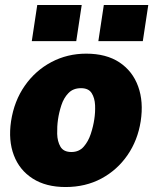

<svg xmlns="http://www.w3.org/2000/svg" viewBox="-20 -743 617 773"><path d="M244 10Q165 10 111.8 -24Q58.5 -58 35.8 -117.8Q13 -177.5 24.5 -255Q37 -336.5 79.8 -397.8Q122.5 -459 186.8 -493Q251 -527 327 -527Q408 -527 461 -491.8Q514 -456.5 536.2 -395Q558.5 -333.5 546.5 -255Q534.5 -178 493.2 -118.2Q452 -58.5 388.2 -24.2Q324.5 10 244 10ZM267.5 -131Q298 -131 316.8 -152.2Q335.5 -173.5 345.5 -204Q355.5 -234.5 359.5 -262Q364 -290 362.8 -319.2Q361.5 -348.5 349 -368.2Q336.5 -388 306 -388Q274.5 -388 255.5 -368.2Q236.5 -348.5 227 -319.2Q217.5 -290 213.5 -262Q209.5 -234.5 210.2 -204Q211 -173.5 223.5 -152.2Q236 -131 267.5 -131ZM376 -577.5 398 -723H577L555 -577.5ZM108 -577.5 130 -723H309L287 -577.5Z"/></svg>

Font: Public Sans Black
Style: Italic
Weight: 900
Italic angle: -8°
Designer: The Public Sans project authors (U.S. Web Design System). Libre Franklin designed by Pablo Impallari and Rodrigo Fuenzal
Version: Version 1.007; ttfautohint (v1.8.1) -l 8 -r 50 -G 200 -x 14 